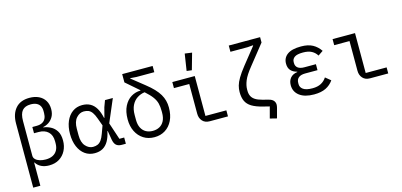

<svg xmlns="http://www.w3.org/2000/svg" viewBox="-80 -1331 4360 2083"><g transform="rotate(-15 2100.0 -290.0)"><path d="M85 -521Q85 -626 139 -689Q193 -752 296 -752Q356 -752 400.5 -730.5Q445 -709 469.5 -669Q494 -629 494 -574Q494 -523 474 -488Q454 -453 423.5 -433Q393 -413 360 -407V-403Q401 -398 440 -378Q479 -358 504.5 -318Q530 -278 530 -211Q530 -148 504 -97.5Q478 -47 430.5 -17.5Q383 12 316 12Q267 12 229 -6Q191 -24 169 -60H165V200H85ZM246 -438H293Q333 -438 358.5 -452Q384 -466 396 -491.5Q408 -517 408 -551V-575Q408 -607 395.5 -630.5Q383 -654 357 -667Q331 -680 291 -680Q227 -680 196 -643.5Q165 -607 165 -527V-137Q165 -113 183 -95.5Q201 -78 231 -69Q261 -60 296 -60Q343 -60 376 -76.5Q409 -93 426.5 -125Q444 -157 444 -202V-226Q444 -294 405 -331Q366 -368 298 -368H246Z M1179 0H1134Q1094 0 1072 -19Q1050 -38 1042 -83L1025 -184H1021Q1008 -120 983 -76Q958 -32 920 -10Q882 12 828 12Q766 12 719.5 -21.5Q673 -55 647 -116Q621 -177 621 -258Q621 -340 647 -400.5Q673 -461 719.5 -494.5Q766 -528 828 -528Q881 -528 919.5 -506.5Q958 -485 983.5 -441.5Q1009 -398 1023 -332H1027L1056 -443L1083 -516H1171L1062 -260L1125 -70H1179ZM828 -59Q858 -59 880.5 -69Q903 -79 921 -103.5Q939 -128 955 -173L986 -258L955 -343Q939 -388 921 -413Q903 -438 880.5 -447.5Q858 -457 828 -457Q781 -457 744 -416Q707 -375 707 -294V-222Q707 -141 744 -100Q781 -59 828 -59Z M1478 -670 1408 -675V-671L1551 -557Q1602 -517 1637 -480Q1672 -443 1692.5 -408Q1713 -373 1722.5 -336.5Q1732 -300 1732 -259Q1732 -175 1702.5 -114.5Q1673 -54 1620.5 -21Q1568 12 1499 12Q1430 12 1377.5 -21Q1325 -54 1295.5 -113Q1266 -172 1266 -250Q1266 -337 1296 -396.5Q1326 -456 1375 -486Q1424 -516 1481 -516V-521Q1464 -536 1446.5 -551Q1429 -566 1412 -581L1336 -647V-740H1678V-670ZM1646 -241Q1646 -291 1636.5 -328.5Q1627 -366 1600 -403Q1573 -440 1520 -487Q1473 -481 1434.5 -455.5Q1396 -430 1374 -385.5Q1352 -341 1352 -277V-223Q1352 -168 1371 -131.5Q1390 -95 1423 -77Q1456 -59 1499 -59Q1542 -59 1575 -77Q1608 -95 1627 -131.5Q1646 -168 1646 -223Z M2326 0H2121Q2069 0 2040 -32.5Q2011 -65 2011 -114V-448H1839V-516H2091V-68H2326ZM2077 -585 2020 -592 2049 -780 2129 -769Z M2533 -740H2885V-680L2709 -459Q2645 -380 2623.5 -326.5Q2602 -273 2602 -229V-215Q2602 -179 2615 -153Q2628 -127 2656 -109Q2684 -91 2730 -79L2802 -60Q2837 -51 2853 -31.5Q2869 -12 2869 14Q2869 21 2867.5 29.5Q2866 38 2864 47L2834 159L2758 140L2792 13L2720 -5Q2644 -24 2599.5 -51Q2555 -78 2535.5 -119Q2516 -160 2516 -222Q2516 -257 2525.5 -292.5Q2535 -328 2562 -374Q2589 -420 2639 -483L2788 -670V-675L2726 -670H2533Z M3292 12Q3187 12 3129 -32Q3071 -76 3071 -150Q3071 -199 3098 -231Q3125 -263 3177 -270V-274Q3132 -285 3107 -313Q3082 -341 3082 -389Q3082 -454 3132.5 -491Q3183 -528 3286 -528Q3366 -528 3417 -500Q3468 -472 3502 -421L3446 -383Q3424 -419 3387 -439Q3350 -459 3290 -459Q3223 -459 3195 -438.5Q3167 -418 3167 -385V-373Q3167 -338 3192 -319Q3217 -300 3265 -300H3394V-233H3255Q3207 -233 3181.5 -212.5Q3156 -192 3156 -153V-139Q3156 -103 3188.5 -80Q3221 -57 3292 -57Q3349 -57 3388 -77.5Q3427 -98 3451 -136L3510 -88Q3477 -40 3424.5 -14Q3372 12 3292 12Z M4126 0H3921Q3869 0 3840 -32.5Q3811 -65 3811 -114V-448H3639V-516H3891V-68H4126Z"/></g></svg>

Font: Lilex
Style: Regular
Weight: 400
Monospace: yes
Designer: Mike Abbink, Paul van der Laan, Pieter van Rosmalen, Mikhael Khrustik
Foundry: Mikhael Khrustik
Version: Version 2.510